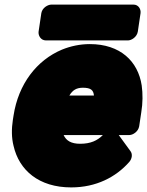

<svg xmlns="http://www.w3.org/2000/svg" viewBox="-20 -768 641 836"><path d="M257 -180H428C404 -156 375 -142 329 -142C289 -142 268 -156 257 -180ZM497 -180H543C559 -180 582 -195 586 -218L595 -278C602 -320 602 -360 597 -396C581 -501 504 -576 371 -576C328 -576 287 -567 250 -552C140 -506 60 -402 39 -265L36 -246C30 -207 30 -168 39 -133C63 -27 149 48 290 48C399 48 485 3 543 -63C555 -77 558 -97 548 -110ZM389 -352H282C296 -375 312 -386 341 -386C376 -386 387 -375 389 -352ZM537 -592C553 -592 576 -607 580 -630L592 -711C594 -727 584 -748 561 -748H204C188 -748 164 -734 160 -711L148 -630C146 -614 157 -592 180 -592Z"/></svg>

Font: Asimov Print
Style: EIt
Weight: 500
Designer: Google
Version: Version 2.000980; 2014